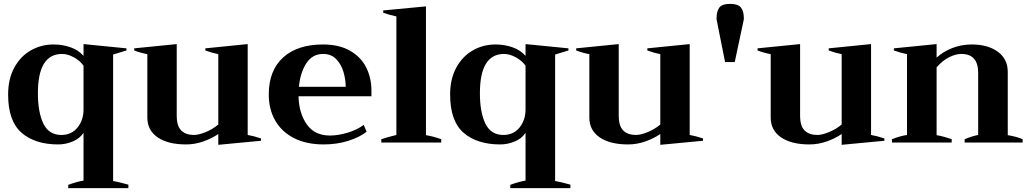

<svg xmlns="http://www.w3.org/2000/svg" viewBox="-20 -737 5329 993"><path d="M333 219Q376 203 412 197V-50Q392 -20 355.5 -5Q319 10 281 10Q161 10 91.5 -50.5Q22 -111 22 -248Q22 -329 54 -387.5Q86 -446 139.5 -476.5Q193 -507 257 -507Q303 -507 344.5 -492.5Q386 -478 412 -448V-509L634 -487V-476Q600 -465 565 -455V199Q593 204 644 218V236H333ZM412 -171V-397Q394 -423 362 -440.5Q330 -458 301 -458Q176 -458 176 -255Q176 -156 204.5 -97.5Q233 -39 297 -39Q350 -39 381 -77.5Q412 -116 412 -171Z M1330 -21V-9L1109 12V-44Q1074 -20 1030.5 -5Q987 10 942 10Q849 10 795.5 -26.5Q742 -63 742 -129V-457Q708 -463 674 -476V-487L894 -509V-139Q894 -85 917.5 -62Q941 -39 983 -39Q1007 -39 1043 -53.5Q1079 -68 1109 -93V-457Q1077 -463 1042 -476V-487L1261 -509V-39Q1291 -34 1330 -21Z M1901 -239H1524Q1526 -152 1566.5 -94Q1607 -36 1687 -36Q1728 -36 1777 -50.5Q1826 -65 1861 -91L1876 -56Q1842 -28 1782.5 -9Q1723 10 1654 10Q1566 10 1502 -22Q1438 -54 1404 -112.5Q1370 -171 1370 -248Q1370 -372 1444 -439.5Q1518 -507 1651 -507Q1734 -507 1790.5 -474.5Q1847 -442 1874 -388Q1901 -334 1901 -268ZM1768 -288Q1768 -325 1756.5 -364.5Q1745 -404 1719 -431Q1693 -458 1651 -458Q1596 -458 1564.5 -410Q1533 -362 1526 -288Z M1952 -17Q1981 -27 2030 -39V-652Q1989 -661 1962 -671V-683L2183 -704V-38Q2220 -32 2262 -17V0H1952Z M2619 219Q2662 203 2698 197V-50Q2678 -20 2641.5 -5Q2605 10 2567 10Q2447 10 2377.5 -50.5Q2308 -111 2308 -248Q2308 -329 2340 -387.5Q2372 -446 2425.5 -476.5Q2479 -507 2543 -507Q2589 -507 2630.5 -492.5Q2672 -478 2698 -448V-509L2920 -487V-476Q2886 -465 2851 -455V199Q2879 204 2930 218V236H2619ZM2698 -171V-397Q2680 -423 2648 -440.5Q2616 -458 2587 -458Q2462 -458 2462 -255Q2462 -156 2490.5 -97.5Q2519 -39 2583 -39Q2636 -39 2667 -77.5Q2698 -116 2698 -171Z M3616 -21V-9L3395 12V-44Q3360 -20 3316.5 -5Q3273 10 3228 10Q3135 10 3081.5 -26.5Q3028 -63 3028 -129V-457Q2994 -463 2960 -476V-487L3180 -509V-139Q3180 -85 3203.5 -62Q3227 -39 3269 -39Q3293 -39 3329 -53.5Q3365 -68 3395 -93V-457Q3363 -463 3328 -476V-487L3547 -509V-39Q3577 -34 3616 -21Z M3686 -637V-642Q3686 -679 3700.5 -698Q3715 -717 3756 -717Q3797 -717 3812 -698Q3827 -679 3827 -643V-637L3780 -416H3730Z M4554 -21V-9L4333 12V-44Q4298 -20 4254.5 -5Q4211 10 4166 10Q4073 10 4019.5 -26.5Q3966 -63 3966 -129V-457Q3932 -463 3898 -476V-487L4118 -509V-139Q4118 -85 4141.5 -62Q4165 -39 4207 -39Q4231 -39 4267 -53.5Q4303 -68 4333 -93V-457Q4301 -463 4266 -476V-487L4485 -509V-39Q4515 -34 4554 -21Z M5269 -17V0H4969V-17Q5007 -33 5039 -39V-360Q5039 -458 4952 -458Q4923 -458 4889.5 -441.5Q4856 -425 4824 -389V-38Q4859 -32 4902 -17V0H4593V-17Q4636 -34 4671 -39V-457Q4640 -463 4603 -476V-487L4824 -509V-439Q4858 -470 4905 -488.5Q4952 -507 5006 -507Q5089 -507 5140.5 -469.5Q5192 -432 5192 -365V-38Q5240 -30 5269 -17Z"/></svg>

Font: Trirong
Style: Bold
Weight: 700
Designer: Katatrad Team
Foundry: CadsonDemak
Version: Version 1.001